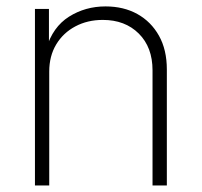

<svg xmlns="http://www.w3.org/2000/svg" viewBox="-20 -570 620 590"><path d="M131.3 -350.1V0H87.4V-542.5H130.4V-420.4H122.1Q142.1 -487.3 192.1 -518.8Q242.2 -550.3 304.2 -550.3Q359.9 -550.3 402.1 -526.9Q444.3 -503.4 468.5 -460.2Q492.7 -417 492.7 -356.4V0H448.7V-354Q448.7 -424.8 406.5 -466.8Q364.3 -508.8 295.9 -508.8Q249 -508.8 211.7 -489Q174.3 -469.2 152.8 -433.6Q131.3 -397.9 131.3 -350.1Z"/></svg>

Font: Inter 16pt ExtraLight
Style: Regular
Weight: 250
Version: Version 4.001;git-66647c0bb